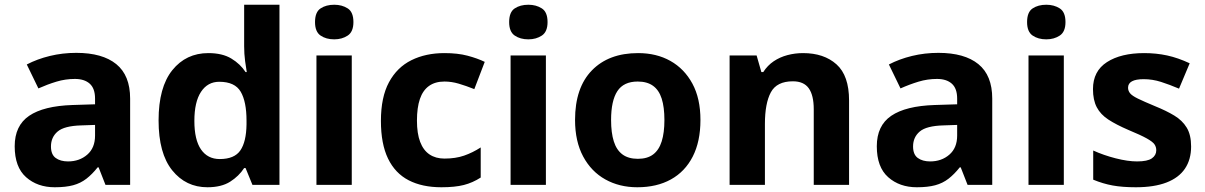

<svg xmlns="http://www.w3.org/2000/svg" viewBox="-20 -780 5083 810"><path d="M302 -557Q412 -557 470.5 -509.5Q529 -462 529 -364V0H425L396 -74H392Q369 -45 344.5 -26Q320 -7 288.5 1.5Q257 10 211 10Q138 10 90 -32.5Q42 -75 42 -163Q42 -250 103 -291.5Q164 -333 286 -337L381 -340V-364Q381 -407 358.5 -427Q336 -447 296 -447Q256 -447 218 -435.5Q180 -424 142 -407L93 -508Q137 -531 190.5 -544Q244 -557 302 -557ZM323 -251Q251 -249 223 -225Q195 -201 195 -162Q195 -128 215 -113.5Q235 -99 267 -99Q315 -99 348 -127.5Q381 -156 381 -208V-253Z M855 10Q764 10 706.5 -61.5Q649 -133 649 -272Q649 -412 707 -484Q765 -556 859 -556Q918 -556 956 -533Q994 -510 1016 -476H1021Q1018 -492 1014 -522.5Q1010 -553 1010 -585V-760H1159V0H1045L1016 -71H1010Q988 -37 951 -13.5Q914 10 855 10ZM907 -109Q969 -109 994 -145.5Q1019 -182 1020 -255V-271Q1020 -351 995.5 -393Q971 -435 905 -435Q856 -435 828 -392.5Q800 -350 800 -270Q800 -190 828 -149.5Q856 -109 907 -109Z M1464 -546V0H1315V-546ZM1390 -760Q1423 -760 1447 -744.5Q1471 -729 1471 -686.8Q1471 -646 1447 -630Q1423 -614 1390 -614Q1355.7 -614 1332.4 -630Q1309 -646 1309 -686.8Q1309 -729 1332.4 -744.5Q1355.7 -760 1390 -760Z M1842 10Q1761 10 1704 -19.5Q1647 -49 1617 -111Q1587 -173 1587 -270Q1587 -370 1621 -433Q1655 -496 1715.5 -526Q1776 -556 1855 -556Q1911 -556 1952.5 -545Q1994 -534 2025 -519L1981 -404Q1946 -418 1915.5 -427Q1885 -436 1855 -436Q1816 -436 1790 -417.5Q1764 -399 1751.5 -362.5Q1739 -326 1739 -271Q1739 -217 1752.5 -181.5Q1766 -146 1792 -128.5Q1818 -111 1855 -111Q1902 -111 1938 -123.5Q1974 -136 2008 -158V-31Q1974 -9 1936.5 0.5Q1899 10 1842 10Z M2283 -546V0H2134V-546ZM2209 -760Q2242 -760 2266 -744.5Q2290 -729 2290 -686.8Q2290 -646 2266 -630Q2242 -614 2209 -614Q2174.7 -614 2151.4 -630Q2128 -646 2128 -686.8Q2128 -729 2151.4 -744.5Q2174.7 -760 2209 -760Z M2935 -273.8Q2935 -183 2902.5 -119.5Q2870 -56 2810.3 -23Q2750.7 10 2668.6 10Q2593 10 2533.7 -23.1Q2474.4 -56.2 2440.2 -119.8Q2406 -183.4 2406 -274Q2406 -410 2477 -483Q2548 -556 2672 -556Q2749.4 -556 2808.2 -523Q2867 -490 2901 -427.3Q2935 -364.5 2935 -273.8ZM2558 -273.8Q2558 -220 2569.5 -183.5Q2581 -147 2606 -128.5Q2631 -110 2671 -110Q2711 -110 2735.5 -128.5Q2760 -147 2771.5 -183.5Q2783 -220 2783 -273.6Q2783 -328 2771.5 -364Q2760 -400 2735 -418Q2710.1 -436 2670.3 -436Q2611 -436 2584.5 -395.5Q2558 -355 2558 -273.8Z M3368 -556Q3456 -556 3509 -508.5Q3562 -461 3562 -356V0H3413V-319Q3413 -378 3392 -407.5Q3371 -437 3325 -437Q3257 -437 3232 -390.5Q3207 -344 3207 -257V0H3058V-546H3172L3192 -476H3200Q3218 -504 3244 -521.5Q3270 -539 3302 -547.5Q3334 -556 3368 -556Z M3939 -557Q4049 -557 4107.5 -509.5Q4166 -462 4166 -364V0H4062L4033 -74H4029Q4006 -45 3981.5 -26Q3957 -7 3925.5 1.5Q3894 10 3848 10Q3775 10 3727 -32.5Q3679 -75 3679 -163Q3679 -250 3740 -291.5Q3801 -333 3923 -337L4018 -340V-364Q4018 -407 3995.5 -427Q3973 -447 3933 -447Q3893 -447 3855 -435.5Q3817 -424 3779 -407L3730 -508Q3774 -531 3827.5 -544Q3881 -557 3939 -557ZM3960 -251Q3888 -249 3860 -225Q3832 -201 3832 -162Q3832 -128 3852 -113.5Q3872 -99 3904 -99Q3952 -99 3985 -127.5Q4018 -156 4018 -208V-253Z M4468 -546V0H4319V-546ZM4394 -760Q4427 -760 4451 -744.5Q4475 -729 4475 -686.8Q4475 -646 4451 -630Q4427 -614 4394 -614Q4359.7 -614 4336.4 -630Q4313 -646 4313 -686.8Q4313 -729 4336.4 -744.5Q4359.7 -760 4394 -760Z M5005 -162Q5005 -107 4979 -68.5Q4953 -30 4901 -10Q4849 10 4772 10Q4715 10 4674 2.5Q4633 -5 4592 -22V-145Q4636 -125 4687 -112Q4738 -99 4777 -99Q4821 -99 4839.5 -112Q4858 -125 4858 -146Q4858 -160 4850.5 -171Q4843 -182 4818 -196Q4793 -210 4740 -232Q4689 -254 4656 -275.5Q4623 -297 4607 -327.5Q4591 -358 4591 -404Q4591 -480 4650 -518Q4709 -556 4807 -556Q4858 -556 4904 -546Q4950 -536 4999 -513L4954 -406Q4914 -423 4878 -434.5Q4842 -446 4805 -446Q4772 -446 4755.5 -437Q4739 -428 4739 -410Q4739 -397 4747.5 -386.5Q4756 -376 4780.5 -364Q4805 -352 4853 -332Q4900 -313 4934 -292.5Q4968 -272 4986.5 -241.5Q5005 -211 5005 -162Z"/></svg>

Font: Noto Sans Cham
Style: Regular
Weight: 400
Designer: Monotype Design Team
Foundry: Monotype Imaging Inc.
Version: Version 2.002